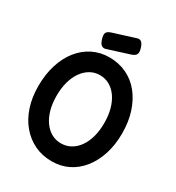

<svg xmlns="http://www.w3.org/2000/svg" viewBox="-209 -1008 1058 1152"><g transform="rotate(30 320.0 -432.0)"><path d="M325 17Q260 17 206.5 -8.5Q153 -34 113.5 -80.5Q74 -127 52.5 -191.5Q31 -256 31 -335Q31 -416 52 -482.5Q73 -549 111 -597Q149 -645 201.5 -671Q254 -697 316 -697Q381 -697 435 -671.5Q489 -646 527.5 -598.5Q566 -551 587.5 -485.5Q609 -420 609 -339Q609 -260 588 -194.5Q567 -129 529 -81.5Q491 -34 439.5 -8.5Q388 17 325 17ZM319 -104Q356 -104 386.5 -121Q417 -138 439 -169Q461 -200 473 -243Q485 -286 485 -340Q485 -393 473 -436Q461 -479 439 -510.5Q417 -542 386.5 -559Q356 -576 320 -576Q284 -576 254 -559Q224 -542 201.5 -510.5Q179 -479 167 -435.5Q155 -392 155 -339Q155 -286 167 -243Q179 -200 201 -169Q223 -138 253 -121Q283 -104 319 -104ZM266 -728Q250 -726 239.5 -735Q229 -744 222 -767Q213 -795 218.5 -809Q224 -823 249 -831L405 -880Q421 -883 431.5 -873.5Q442 -864 449 -841Q458 -814 451.5 -799.5Q445 -785 421 -777Z"/></g></svg>

Font: Fredoka SemiCondensed Medium
Style: Regular
Weight: 500
Width: 4
Designer: Ben Nathan
Foundry: Milena B. Brandão, Ben Nathan
Version: Version 2.001